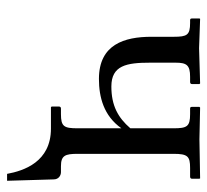

<svg xmlns="http://www.w3.org/2000/svg" viewBox="-42 -430 599 556"><g transform="rotate(90 258.0 -151.5)"><path d="M425 -76V-354C425 -395 432 -402 466 -402H491C495 -402 497 -404 497 -407V-429L496 -431L383 -429L291 -431L289 -429V-407C289 -403 291 -402 294 -402H310C346 -402 351 -393 351 -354V-229C320 -193 285 -174 230 -174C169 -174 161 -218 161 -286V-360C161 -392 168 -402 202 -402H217C221 -402 223 -404 223 -408V-429L221 -431L119 -428L34 -431L33 -429V-407C33 -403 35 -402 38 -402H46C81 -402 86 -393 86 -355V-290C86 -212 108 -138 208 -138C261 -138 315 -152 351 -203V-76C351 -37 346 -28 310 -28H294C290 -28 288 -26 288 -22V-1L290 1H352C448 1 474 79 483 128H503L499 -7C499 -21 488 -28 478 -28H461C430 -28 425 -40 425 -76Z"/></g></svg>

Font: Libertinus Serif
Style: Regular
Weight: 400
Designer: Philipp H. Poll, Khaled Hosny
Foundry: Caleb Maclennan
Version: Version 7.050;RELEASE